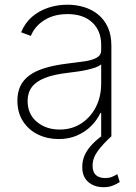

<svg xmlns="http://www.w3.org/2000/svg" viewBox="-20 -573 571 808"><path d="M227.1 12.2Q179.7 12.2 140.1 -6.8Q100.6 -25.9 76.9 -62.3Q53.2 -98.6 53.2 -149.9Q53.2 -184.1 65.4 -210.2Q77.6 -236.3 102.8 -255.1Q127.9 -273.9 167.2 -286.1Q206.5 -298.3 261.2 -305.2Q303.2 -310.1 335.9 -314.9Q368.7 -319.8 387.2 -330.3Q405.8 -340.8 405.8 -361.3V-383.8Q405.8 -443.4 368.2 -478.5Q330.6 -513.7 264.6 -513.7Q206.5 -513.7 166.3 -488Q126 -462.4 109.9 -421.9L68.8 -437Q85 -476.6 114.7 -502.2Q144.5 -527.8 183.1 -540.5Q221.7 -553.2 263.7 -553.2Q300.3 -553.2 333.5 -543.2Q366.7 -533.2 392.8 -512Q418.9 -490.7 433.8 -458.3Q448.7 -425.8 448.7 -380.9V0H405.8V-98.1H402.8Q388.7 -67.9 363.8 -43Q338.9 -18.1 304.4 -2.9Q270 12.2 227.1 12.2ZM231 -27.8Q282.2 -27.8 321.5 -53.2Q360.8 -78.6 383.3 -122.3Q405.8 -166 405.8 -221.2V-301.8Q397.5 -294.9 382.1 -289.3Q366.7 -283.7 347.4 -279.3Q328.1 -274.9 307.1 -272Q286.1 -269 266.1 -266.6Q206.1 -259.8 168.7 -244.9Q131.3 -230 113.8 -206.3Q96.2 -182.6 96.2 -148.4Q96.2 -92.8 135 -60.3Q173.8 -27.8 231 -27.8ZM416 214.8Q376.5 214.8 351.1 192.6Q325.7 170.4 326.2 128.4Q326.2 102.1 336.9 78.9Q347.7 55.7 368.9 33.4Q390.1 11.2 421.4 -10.3L449.2 0Q414.1 32.2 391.8 62Q369.6 91.8 369.6 124.5Q369.6 150.9 383.5 163.6Q397.5 176.3 422.9 176.3Q438.5 176.3 450.4 171.6Q462.4 167 473.6 159.7L483.9 192.9Q469.7 202.6 453.1 208.7Q436.5 214.8 416 214.8Z"/></svg>

Font: Inter Tight ExtraLight
Style: Regular
Weight: 250
Designer: Rasmus Andersson
Foundry: rsms
Version: Version 3.004